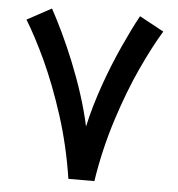

<svg xmlns="http://www.w3.org/2000/svg" viewBox="-49 -709 699 755"><g transform="rotate(5 300.0 -331.0)"><path d="M351.1 0C364.3 -85.9 383.8 -168 408.7 -245.6C433.6 -323.2 460.4 -393.1 489.3 -455.6C518.1 -517.6 544.9 -568.8 569.8 -609.4L473.6 -661.6C454.6 -627.4 434.1 -585.4 411.6 -536.1C367.2 -438.5 322.8 -318.4 299.8 -210.9C263.2 -380.9 181.6 -560.5 126 -661.6L29.8 -609.4C54.7 -568.8 82 -517.6 110.8 -455.6C139.6 -393.1 166.5 -323.2 191.4 -245.6C216.3 -168 235.4 -85.9 248.5 0Z"/></g></svg>

Font: Vazirmatn Medium
Style: Regular
Weight: 500
Designer: Saber Rastikerdar
Foundry: Saber Rastikerdar
Version: Version 33.003